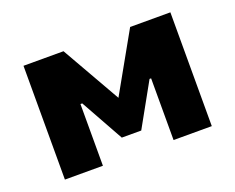

<svg xmlns="http://www.w3.org/2000/svg" viewBox="-88 -658 988 807"><g transform="rotate(-20 406.0 -254.5)"><path d="M78 0V-509H257L407 -246L555 -509H735V0H564V-276H557L450 -84H363L256 -276H248V0Z"/></g></svg>

Font: Nunito Sans 6pt Black
Style: Regular
Weight: 900
Version: Version 3.101;gftools[0.9.27]